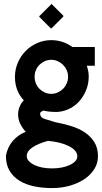

<svg xmlns="http://www.w3.org/2000/svg" viewBox="-20 -714 520 976"><path d="M302 -630Q294 -622 284 -612L262 -590L242 -570H238L180 -628V-632L240 -692Q242 -696 244 -692L302 -634ZM373 81Q373 51 331.5 29.5Q290 8 224 2Q173 16 144.5 35.5Q116 55 116 79Q116 105 152.5 123.5Q189 142 244 142Q299 142 336 124Q373 106 373 81ZM241 -410Q223 -410 207.5 -403Q192 -396 180.5 -384.5Q169 -373 162.5 -357.5Q156 -342 156 -324Q156 -306 162.5 -290Q169 -274 180.5 -262.5Q192 -251 207.5 -244Q223 -237 241 -237Q258 -237 273.5 -244Q289 -251 300.5 -262.5Q312 -274 319 -290Q326 -306 326 -324Q326 -342 319 -357.5Q312 -373 300.5 -384.5Q289 -396 273.5 -403Q258 -410 241 -410ZM478 81Q478 115 460 144.5Q442 174 410.5 195.5Q379 217 336.5 229.5Q294 242 245 242Q195 242 152.5 233Q110 224 78 204Q46 184 28 153Q10 122 10 78Q18 34 45 2.5Q72 -29 111 -44Q95 -61 83.5 -83.5Q72 -106 72 -132Q72 -152 79.5 -171Q87 -190 101 -204Q56 -252 56 -323Q56 -361 70.5 -395Q85 -429 110 -454.5Q135 -480 169 -495Q203 -510 241 -510Q270 -510 297.5 -501Q325 -492 348 -475H462V-380H421Q426 -366 428.5 -352.5Q431 -339 431 -325Q431 -290 419 -259Q407 -228 387 -204Q367 -180 340 -165Q313 -150 282 -146Q277 -145 272 -145H263Q227 -145 200 -152Q193 -148 188.5 -145Q184 -142 184 -137Q184 -128 188 -122Q192 -116 201 -112Q210 -108 225 -104L261 -93Q303 -85 342 -73Q381 -61 411 -41Q441 -21 459.5 8.5Q478 38 478 81Z"/></svg>

Font: Railway
Style: Regular
Weight: 400
Version: 1.000